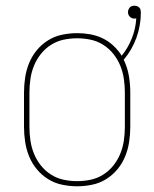

<svg xmlns="http://www.w3.org/2000/svg" viewBox="-20 -644 540 672"><path d="M250 8Q224 8 197.5 2.5Q171 -3 148.5 -17Q126 -31 109 -51.5Q92 -72 82 -96.5Q72 -121 68 -147.5Q64 -174 64 -200V-320Q64 -346 68 -372.5Q72 -399 82 -423.5Q92 -448 109 -468.5Q126 -489 148.5 -503Q171 -517 197.5 -522.5Q224 -528 250 -528Q273 -528 295.5 -524Q318 -520 339 -510Q360 -500 377 -484Q394 -468 406 -449Q428 -476 441.5 -510Q455 -544 457 -580Q455 -579 453 -579Q451 -579 449 -579Q441 -579 434.5 -585.5Q428 -592 428 -601Q428 -606 429.5 -610Q431 -614 434 -617.5Q437 -621 441.5 -622.5Q446 -624 450 -624Q455 -624 459.5 -622.5Q464 -621 467.5 -617.5Q471 -614 472 -609Q473 -604 473 -600Q473 -555 457.5 -512Q442 -469 413 -435Q426 -408 431 -379Q436 -350 436 -320V-200Q436 -174 432 -147.5Q428 -121 418 -96.5Q408 -72 391 -51.5Q374 -31 351.5 -17Q329 -3 302.5 2.5Q276 8 250 8ZM250 -10Q274 -10 297.5 -15Q321 -20 341.5 -33Q362 -46 377 -65Q392 -84 401 -106Q410 -128 413.5 -152Q417 -176 417 -200V-320Q417 -344 413.5 -368Q410 -392 401 -414Q392 -436 377 -455Q362 -474 341.5 -487Q321 -500 297.5 -505Q274 -510 250 -510Q226 -510 202.5 -505Q179 -500 158.5 -487Q138 -474 123 -455Q108 -436 99 -414Q90 -392 86.5 -368Q83 -344 83 -320V-200Q83 -176 86.5 -152Q90 -128 99 -106Q108 -84 123 -65Q138 -46 158.5 -33Q179 -20 202.5 -15Q226 -10 250 -10Z"/></svg>

Font: Iosevka Thin
Style: Regular
Weight: 100
Monospace: yes
Designer: Belleve Invis
Foundry: Belleve Invis
Version: Version 32.5.0; ttfautohint (v1.8.4)